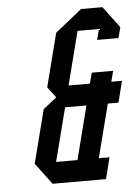

<svg xmlns="http://www.w3.org/2000/svg" viewBox="-50 -707 540 746"><g transform="rotate(-5 220.0 -333.5)"><path d="M145.8 -83.3H229.2L282.5 -291.7H199.2ZM440 -583.3 429.2 -541.7H345.8L356.7 -583.3H273.3L220 -375H303.3L314.2 -416.7H397.5L386.7 -375H428.3L407.5 -291.7H365.8L312.5 -83.3H354.2L333.3 0H125L62.5 -83.3L115.8 -291.7L168.3 -333.3L136.7 -375L190 -583.3L294.2 -666.7H377.5Z"/></g></svg>

Font: Yulong
Style: Italic
Weight: 400
Italic angle: -14.25°
Designer: GGBotNet
Foundry: f0n7.com
Version: 1.00